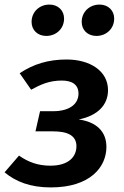

<svg xmlns="http://www.w3.org/2000/svg" viewBox="-31 -804 540 839"><path d="M171 -647C215 -647 249 -679 249 -723C249 -758 223 -784 185 -784C141 -784 107 -752 107 -708C107 -673 133 -647 171 -647ZM390 -647C434 -647 468 -679 468 -723C468 -758 442 -784 404 -784C360 -784 326 -752 326 -708C326 -673 352 -647 390 -647ZM260 -544C180 -544 115 -524 55 -484L105 -412C146 -434 183 -452 239 -452C283 -452 312 -435 312 -395C312 -353 278 -318 200 -318H144L124 -230H201C264 -230 303 -212 303 -165C303 -120 270 -80 189 -80C138 -80 95 -94 52 -124L-11 -51C38 -10 102 15 191 15C363 15 434 -74 434 -162C434 -229 391 -271 313 -282C398 -299 441 -347 441 -410C441 -495 361 -544 260 -544Z"/></svg>

Font: Fira Sans Medium
Style: Italic
Weight: 500
Italic angle: -8°
Designer: bBox Type GmbH & Carrois Corporate GbR & Edenspiekermann AG
Foundry: bBox Type GmbH & Carrois Corporate GbR & Edenspiekermann AG
Version: Version 4.301;PS 004.301;hotconv 1.0.88;makeotf.lib2.5.64775